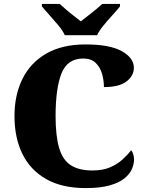

<svg xmlns="http://www.w3.org/2000/svg" viewBox="-20 -951 748 981"><path d="M418 10Q297 10 216 -36Q135 -82 94.5 -164.5Q54 -247 54 -358Q54 -466 95 -548.5Q136 -631 217 -677.5Q298 -724 417 -724Q541 -724 602.5 -689.5Q664 -655 664 -605Q664 -564 626.5 -535Q589 -506 511 -506Q511 -540 501.5 -573.5Q492 -607 469 -629.5Q446 -652 406 -652Q324 -652 294 -575.5Q264 -499 264 -358Q264 -257 282 -195.5Q300 -134 341.5 -107Q383 -80 452 -80Q506 -80 543.5 -96.5Q581 -113 607 -137Q633 -161 650 -183Q657 -176 661 -162Q665 -148 665 -137Q665 -114 654.5 -88.5Q644 -63 617 -40.5Q590 -18 541.5 -4Q493 10 418 10ZM311 -771Q301 -794 279 -820.5Q257 -847 233.5 -873Q210 -899 194 -918V-931H285Q296 -921 315.5 -904Q335 -887 356.5 -870.5Q378 -854 393 -842Q408 -854 429.5 -870.5Q451 -887 471.5 -904Q492 -921 502 -931H593V-918Q578 -899 554 -873Q530 -847 508.5 -820.5Q487 -794 476 -771Z"/></svg>

Font: Noto Serif Myanmar Black
Style: Regular
Weight: 900
Designer: Ben Mitchell and the Monotype Design Team
Foundry: Monotype Imaging Inc.
Version: Version 2.106; ttfautohint (v1.8.4.7-5d5b)